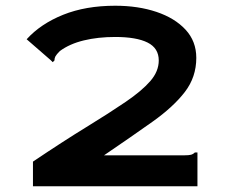

<svg xmlns="http://www.w3.org/2000/svg" viewBox="-20 -650 790 670"><path d="M95 -86Q199 -156 280.5 -206Q362 -256 418.5 -294.5Q475 -333 504.5 -367Q534 -401 534 -439Q534 -482 495 -501.5Q456 -521 382 -521Q322 -521 272.5 -509Q223 -497 189 -472Q177 -460 173.5 -453.5Q170 -447 170 -439L164 -433L157 -440L73 -513Q122 -567 200.5 -598.5Q279 -630 382 -630Q462 -630 526 -608.5Q590 -587 627.5 -546.5Q665 -506 665 -448Q665 -381 625 -329Q585 -277 512.5 -225.5Q440 -174 343 -108H623Q639 -108 646.5 -110Q654 -112 660 -118H669V0H95Z"/></svg>

Font: Inconsolata ExtraExpanded ExtraBold
Style: Regular
Weight: 800
Width: 8
Monospace: yes
Designer: Raph Levien, Cyreal, Brenton Simpson
Foundry: Raph Levien, Cyreal, Google
Version: Version 3.001; ttfautohint (v1.8.2.53-6de2)